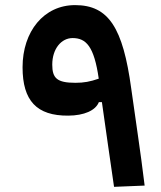

<svg xmlns="http://www.w3.org/2000/svg" viewBox="-20 -723 626 748"><path d="M424.3 4.9 543.5 0C525.9 -144.5 510.7 -236.8 491.2 -378.4C459 -614.7 403.3 -703.1 272.5 -703.1C150.9 -703.1 67.9 -600.6 67.9 -460.9C67.9 -330.6 123 -271.5 246.1 -272.5C307.6 -272.9 352.5 -292.5 365.2 -325.2H377C392.6 -212.4 409.2 -100.6 424.3 4.9ZM364.7 -416.5C330.6 -404.8 307.1 -400.4 273.9 -400.4C201.7 -400.4 183.6 -418.5 183.6 -471.2C183.6 -533.2 219.2 -574.7 262.7 -574.7C315.4 -574.7 346.7 -542.5 364.7 -416.5Z"/></svg>

Font: Cascadia Mono SemiBold
Style: Regular
Weight: 600
Monospace: yes
Designer: Aaron Bell
Foundry: Saja Typeworks
Version: Version 2404.023